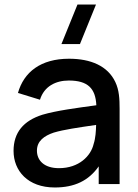

<svg xmlns="http://www.w3.org/2000/svg" viewBox="-20 -815 610 850"><path d="M252 -620H334L405 -795H323ZM222.5 15C310 15 372.5 -15 417 -78.5V0H509.5V-332.5C509.5 -377.5 507.5 -416.5 490.5 -452C457 -523 382 -555 285.5 -555C160.5 -555 85.5 -496 59.5 -403.5L157 -373.5C175.5 -433.5 227.5 -458.5 284.5 -458.5C369 -458.5 403 -423.5 406.5 -349C319 -337 230 -325.5 167.5 -307C84 -280.5 40 -228.5 40 -147C40 -59 103 15 222.5 15ZM241 -70.5C174 -70.5 143.5 -106 143.5 -148C143.5 -190.5 175 -213.5 218 -228C263.5 -241.5 324 -250 405.5 -262C405 -236.5 403 -202.5 394.5 -177.5C382.5 -125 330 -70.5 241 -70.5Z"/></svg>

Font: Manrope SemiBold
Style: Regular
Weight: 600
Designer: Mikhail Sharanda
Foundry: Mikhail Sharanda
Version: Version 4.505